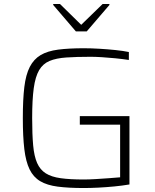

<svg xmlns="http://www.w3.org/2000/svg" viewBox="-20 -939 780 967"><path d="M402 8Q325 8 271 1Q217 -6 182.5 -26.5Q148 -47 129 -86Q110 -125 102.5 -188Q95 -251 95 -344Q95 -438 102.5 -500.5Q110 -563 130 -602Q150 -641 184.5 -661.5Q219 -682 272.5 -689Q326 -696 402 -696Q439 -696 480.5 -693.5Q522 -691 561 -687Q600 -683 629 -677V-637Q596 -642 560.5 -645.5Q525 -649 492.5 -651Q460 -653 437 -653Q365 -653 314 -649.5Q263 -646 229.5 -632Q196 -618 177 -585.5Q158 -553 150 -495Q142 -437 142 -344Q142 -262 147 -207Q152 -152 167 -118Q182 -84 210.5 -66Q239 -48 285.5 -41.5Q332 -35 402 -35Q427 -35 461 -37Q495 -39 528.5 -41.5Q562 -44 585 -46V-311H382V-354H632V-10Q597 -4 556 0Q515 4 475 6Q435 8 402 8ZM362 -781 248 -914V-919H282L389 -814L497 -919H531V-914L417 -781Z"/></svg>

Font: Saira SemiExpanded ExtraLight
Style: Regular
Weight: 250
Width: 6
Designer: Hector Gatti with collaboration of the Omnibus-Type team
Foundry: Omnibus-Type
Version: Version 1.101